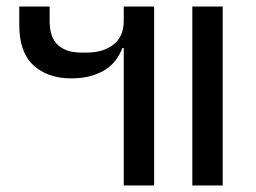

<svg xmlns="http://www.w3.org/2000/svg" viewBox="-20 -568 784 588"><path d="M569 -548H662V0H569ZM359 -421H355Q348 -403 336 -386Q324 -369 305.5 -356.5Q287 -344 260.5 -336Q234 -328 198 -328Q126 -328 82.5 -368Q39 -408 39 -491V-548H132V-504Q132 -453 157.5 -430Q183 -407 228 -407H246Q296 -407 327.5 -431.5Q359 -456 359 -505V-548H452V0H359Z"/></svg>

Font: IBM Plex Sans Thai Text
Style: Regular
Weight: 450
Designer: Mike Abbink, Paul van der Laan, Pieter van Rosmalen, Ben Mitchell, Mark Frömberg
Foundry: Bold Monday
Version: Version 1.1